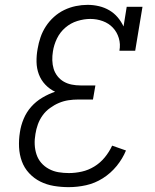

<svg xmlns="http://www.w3.org/2000/svg" viewBox="-20 -763 640 791"><path d="M263 8Q232 8 202 3Q172 -2 146 -15Q120 -28 100 -49.5Q80 -71 70 -98.5Q60 -126 58.5 -156.5Q57 -187 62 -218Q66 -246 77.5 -273.5Q89 -301 108.5 -323Q128 -345 154 -360.5Q180 -376 207 -385Q184 -396 166.5 -414.5Q149 -433 140 -457Q131 -481 130.5 -508Q130 -535 135 -562Q139 -586 147 -609.5Q155 -633 169 -654.5Q183 -676 202.5 -693.5Q222 -711 245 -722Q268 -733 292.5 -738Q317 -743 341 -743Q365 -743 388 -737.5Q411 -732 430.5 -720.5Q450 -709 464.5 -692Q479 -675 489 -654L502 -735H567L537 -554H472Q477 -581 469.5 -606Q462 -631 445 -649Q428 -667 403.5 -676Q379 -685 352 -685Q326 -685 298.5 -676.5Q271 -668 249 -649Q227 -630 214.5 -604Q202 -578 198 -551Q195 -533 195.5 -514.5Q196 -496 201 -479.5Q206 -463 217 -449Q228 -435 243 -426.5Q258 -418 275.5 -414.5Q293 -411 312 -411H373L363 -353H302Q282 -353 262 -350Q242 -347 223 -339Q204 -331 186 -318Q168 -305 155.5 -287.5Q143 -270 136 -250.5Q129 -231 126 -211Q122 -189 123 -167.5Q124 -146 130.5 -126.5Q137 -107 150 -92Q163 -77 181.5 -67Q200 -57 221 -53.5Q242 -50 264 -50Q290 -50 317 -56Q344 -62 368.5 -77Q393 -92 411.5 -114.5Q430 -137 442 -163L499 -143Q485 -109 460.5 -79Q436 -49 403.5 -28.5Q371 -8 335 0Q299 8 263 8Z"/></svg>

Font: Iosevka Etoile Light
Style: Italic
Weight: 300
Italic angle: -9°
Designer: Belleve Invis
Foundry: Belleve Invis
Version: Version 22.1.2; ttfautohint (v1.8.4)